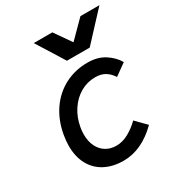

<svg xmlns="http://www.w3.org/2000/svg" viewBox="-188 -920 976 1051"><g transform="rotate(-30 300.0 -395.0)"><path d="M66.5 -213Q66.5 -242.5 73 -281.5Q88 -365.5 131.2 -428Q174.5 -490.5 239.5 -524Q304.5 -557.5 382.5 -557.5Q446 -557.5 490 -529Q534 -500.5 557 -460.5L484 -408.5Q465.5 -437 440.8 -452Q416 -467 378 -467Q328.5 -467 285.5 -442.2Q242.5 -417.5 212.8 -372.8Q183 -328 173 -270.5Q169 -250 169 -226Q169 -182.5 184.8 -150.5Q200.5 -118.5 229 -101.2Q257.5 -84 294 -84Q333.5 -84 372 -105.5Q410.5 -127 441.5 -158L504.5 -94Q402.5 7 287.5 7Q221 7 171 -19Q121 -45 93.8 -94.5Q66.5 -144 66.5 -213ZM182 -797H299.5L372.5 -692L477 -797H597L435 -622.5H291Z"/></g></svg>

Font: JuliaMono Medium
Style: Italic
Weight: 500
Italic angle: -9°
Monospace: yes
Designer: cormullion
Foundry: corm
Version: Version 0.054; ttfautohint (v1.8.4)